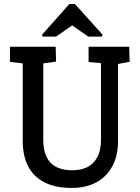

<svg xmlns="http://www.w3.org/2000/svg" viewBox="-20 -921 690 945"><path d="M334 4Q252 4 198 -24Q144 -52 118 -103.5Q92 -155 92 -226V-609L29 -616V-691H254L256 -618L193 -609V-232Q193 -159 228 -121Q263 -83 337 -83Q378 -83 409 -98Q440 -113 458.5 -146.5Q477 -180 477 -233V-610L416 -616V-691H616L618 -617L561 -606V-226Q561 -155 533 -103Q505 -51 454 -23.5Q403 4 334 4ZM190 -741 186 -749 321 -901H349L485 -750L481 -741H414L335 -796L256 -741Z"/></svg>

Font: Kreon Light
Style: Regular
Weight: 400
Version: Version 2.002